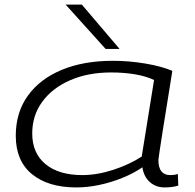

<svg xmlns="http://www.w3.org/2000/svg" viewBox="-20 -810 851 840"><path d="M700 10Q662 10 635.5 -13.5Q609 -37 603 -78Q565 -52 516 -32Q467 -12 415 -1Q363 10 314 10Q191 10 120 -48Q49 -106 49 -216Q49 -318 102 -391.5Q155 -465 250.5 -504.5Q346 -544 474 -544Q545 -544 616 -532Q687 -520 734 -500Q723 -431 712 -362.5Q701 -294 692 -238Q683 -182 678 -147.5Q673 -113 673 -110Q673 -44 725 -44Q744 -44 758 -49L760 2Q734 10 700 10ZM600 -125 654 -460Q618 -477 570 -485Q522 -493 466 -493Q365 -493 287 -459Q209 -425 165 -365Q121 -305 121 -226Q121 -140 179 -92Q237 -44 340 -44Q405 -44 475.5 -67Q546 -90 600 -125ZM442 -596 267 -790H338L503 -596Z"/></svg>

Font: Georama ExtraExtended Light
Style: Italic
Weight: 300
Width: 8
Italic angle: -9°
Designer: Jean-Baptiste Levee
Foundry: Production Type
Version: Version 1.000